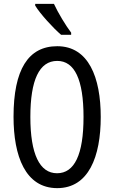

<svg xmlns="http://www.w3.org/2000/svg" viewBox="-20 -963 590 993"><path d="M259 -943H162V-934C188 -891 256 -817 296 -783H348V-794C320 -831 280 -897 259 -943ZM501 -358C501 -563 438 -724 276 -724C126 -724 50 -603 50 -359C50 -156 111 10 276 10C438 10 501 -152 501 -358ZM137 -358C137 -549 183 -648 276 -648C366 -648 412 -551 412 -358C412 -163 365 -67 275 -67C185 -67 137 -166 137 -358Z"/></svg>

Font: Noto Sans Sinhala UI ExtraCondensed
Style: Regular
Weight: 400
Width: 2
Designer: Jelle Bosma - Monotype Design Team
Foundry: Monotype Imaging Inc.
Version: Version 2.006